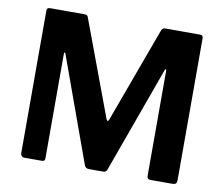

<svg xmlns="http://www.w3.org/2000/svg" viewBox="-80 -841 1095 939"><g transform="rotate(10 467.0 -371.0)"><path d="M79 -20V-725Q79 -734 82.5 -738Q86 -742 95 -742H264Q274 -742 278.5 -739Q283 -736 285 -728L461 -256Q464 -248 468 -248Q472 -248 475 -257L646 -723Q651 -742 666 -742H841Q855 -742 855 -726V-21Q855 -10 850 -5Q845 0 833 0H726Q716 0 711.5 -4Q707 -8 707 -18V-541Q707 -547 704 -547Q703 -547 699 -540L509 -15Q505 0 489 0H418Q402 0 396 -15L208 -534Q207 -541 203 -541Q200 -541 200 -533V-16Q200 -7 196.5 -3.5Q193 0 183 0H98Q89 0 84 -5.5Q79 -11 79 -20Z"/></g></svg>

Font: n
Style: Regular
Weight: 600
Designer: Pablo Impallari, Rodrigo Fuenzalida
Foundry: Impallari Type
Version: Version 1.002; ttfautohint (v1.5)